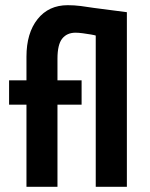

<svg xmlns="http://www.w3.org/2000/svg" viewBox="-20 -720 580 740"><path d="M469 0H349V-583Q345 -584.5 330.8 -587Q316.5 -589.5 299.2 -591.8Q282 -594 271.5 -594Q238 -594 219.8 -571.2Q201.5 -548.5 201.5 -493.5V-410.5H294.5V-316.5H201.5V0H82V-316.5H15V-410.5H82V-501.5Q82 -592.5 124.8 -646.2Q167.5 -700 241 -700Q266 -700 291.5 -696.8Q317 -693.5 342 -689.5L469 -673Z"/></svg>

Font: Lucymar Sans SemiBold
Style: Regular
Weight: 600
Foundry: The League of Moveable Type (original font) / Main changes by Cristiano Sobral with portions from Mirco Monsees
Version: Version 2.001;August 30, 2020;FontCreator 13.0.0.2681 64-bit